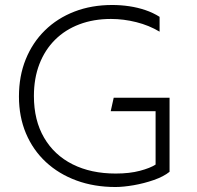

<svg xmlns="http://www.w3.org/2000/svg" viewBox="-20 -735 790 770"><path d="M443 15Q358 15 287 -11Q216 -37 164.2 -85Q112.5 -133 84.2 -199.8Q56 -266.5 56 -348Q56 -430 83.2 -497.2Q110.5 -564.5 160.2 -613.2Q210 -662 278.5 -688.5Q347 -715 430 -715Q464.5 -715 498.2 -710Q532 -705 563 -694.5Q594 -684 620 -667.5V-608Q577.5 -633.5 526.5 -646.2Q475.5 -659 425 -659Q355.5 -659 298.5 -637.5Q241.5 -616 200.8 -575.5Q160 -535 138 -478Q116 -421 116 -350Q116 -252.5 156.8 -182.8Q197.5 -113 271.2 -76Q345 -39 444 -39Q499.5 -39 541 -50Q582.5 -61 604 -75V-289H424L436 -343H660V-46Q636.5 -27 597.2 -13.2Q558 0.5 516 7.8Q474 15 443 15Z"/></svg>

Font: Geologica-Sharp
Style: Regular
Weight: 100
Designer: Sindre Bremnes, Frode Helland
Foundry: Monokrom Skriftforlag AS
Version: Version 1.010;gftools[0.9.28]